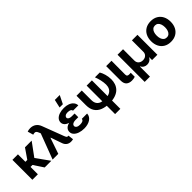

<svg xmlns="http://www.w3.org/2000/svg" viewBox="221 -2135 3718 3718"><g transform="rotate(-45 2079.5 -276.5)"><path d="M211.7 -545.9V0H60.7V-545.9ZM587.3 -545.9 335 -201.2H185.5L173.8 -341.4H263.5L404.5 -545.9ZM398.4 0 253.9 -219.1 370.1 -294.9 580.9 0Z M1113.2 9Q1063.8 8.8 1027.1 -16Q990.4 -40.8 971.6 -89.1L879.4 -352.9L819.4 -502.1L799.1 -552.7Q787 -583.2 774.1 -597.8Q761.1 -612.3 741.8 -613.7Q722.5 -615 690.1 -605.9L656.3 -722.9Q674.7 -729.7 694.5 -733.5Q714.3 -737.3 737.2 -737.3Q805 -737.3 853.9 -703.1Q902.8 -668.9 927.2 -603.9L1093.5 -166Q1105.6 -135.1 1115.3 -121.9Q1125.1 -108.8 1144.6 -108.6Q1153.1 -109 1159.5 -110.5L1172.8 1.2Q1162.8 4.3 1145.6 6.6Q1128.3 9 1113.2 9ZM615.1 0 831.5 -572.9 926.1 -324.6H882.1L771 0Z M1437 -285.9H1546.6V-228.3H1469.8Q1443.3 -228.3 1419.7 -221.2Q1396.2 -214.2 1381.8 -200Q1367.4 -185.8 1367.1 -163.5Q1367.2 -138.1 1393.4 -119.5Q1419.6 -100.9 1468.8 -101Q1519.3 -100.9 1544.3 -115.2Q1569.3 -129.6 1573.1 -157.4H1717.7Q1716 -116.2 1696 -84.9Q1676 -53.6 1642.5 -32.6Q1609 -11.5 1566.4 -0.9Q1523.8 9.8 1476.7 9.8Q1405.3 9.8 1347.7 -9.6Q1290.1 -28.9 1256.6 -64.5Q1223 -100 1222.6 -148.6Q1222.6 -177.6 1235.2 -202.5Q1247.9 -227.3 1273.8 -246Q1299.7 -264.7 1340.3 -275.3Q1380.9 -285.9 1437 -285.9ZM1546.6 -264.6H1437Q1384.5 -264.6 1345.8 -275.6Q1307 -286.5 1281.8 -305.1Q1256.5 -323.6 1244.2 -347Q1231.8 -370.4 1231.5 -395.1Q1231.8 -445.9 1263.4 -480.9Q1294.9 -515.9 1350 -534.3Q1405.1 -552.7 1475.9 -552.7Q1540.4 -552.7 1592.3 -533.5Q1644.2 -514.3 1675.5 -477.8Q1706.8 -441.4 1709.3 -389.8H1563.4Q1560.2 -416.9 1534.3 -429.5Q1508.5 -442.2 1468.3 -442.4Q1423.2 -442.2 1400 -424.7Q1376.9 -407.1 1376.3 -383.4Q1376.9 -359.1 1401.3 -344.3Q1425.8 -329.5 1469.8 -329.3H1546.6ZM1423.9 -617 1461.8 -785.9H1596.6L1513 -617Z M1815.6 -545.9H1959.6V-285.7Q1959.8 -219.7 1986.1 -181Q2012.4 -142.3 2058 -125.8Q2103.6 -109.4 2161.5 -109.4Q2239.8 -109.4 2286.6 -133.1Q2333.4 -156.8 2354.1 -198.6Q2374.8 -240.4 2374.8 -294.3Q2374.4 -323.6 2370.3 -356Q2366.1 -388.3 2358.8 -421.2Q2351.5 -454.1 2341.7 -485.8Q2332 -517.5 2320.3 -545.9H2452.3Q2465.7 -524.6 2477.5 -496.7Q2489.4 -468.8 2498.5 -436.1Q2507.6 -403.4 2513.1 -367.5Q2518.6 -331.5 2518.6 -294.3Q2518.6 -234.5 2500.5 -179.9Q2482.4 -125.3 2441.7 -82.5Q2401 -39.7 2333.3 -15Q2265.7 9.8 2166.6 9.8Q2061.3 9.8 1982.2 -20.9Q1903 -51.7 1859.3 -117.3Q1815.6 -182.9 1815.6 -287.5ZM2093.4 -545.9H2237.1V233.4H2093.4Z M2627.8 -545.9H2774.1L2772.4 -170.5Q2773.1 -138.3 2787.7 -127.2Q2802.3 -116.2 2830.2 -116.2Q2844.3 -116.2 2854.7 -117.2Q2865 -118.2 2873.3 -118.9V-8.2Q2854.7 -1.6 2831.6 2.4Q2808.6 6.4 2783.3 6.2Q2711.9 6.4 2669.9 -30.6Q2627.9 -67.6 2627.8 -152.9Z M2939.2 197.7V-545.9H3090.1V-232Q3090.3 -199.5 3105.8 -174.3Q3121.2 -149.1 3148.5 -135.1Q3175.9 -121.1 3211.6 -121.1Q3247.9 -121.1 3275.3 -135.2Q3302.7 -149.3 3318.2 -174.4Q3333.6 -199.5 3333.3 -232V-545.9H3484.7V0H3339.2V-77.5H3334.9Q3318.8 -42.2 3285.6 -22.6Q3252.4 -2.9 3211.6 -3.1Q3170.7 -2.9 3137.9 -22.6Q3105.2 -42.2 3088.6 -77.5H3083.7V197.7Z M3851.6 10.5Q3768.8 10.5 3708.5 -24.8Q3648.3 -60.1 3615.9 -123.4Q3583.4 -186.7 3583.4 -270.7Q3583.4 -355.3 3615.9 -418.7Q3648.3 -482.1 3708.5 -517.4Q3768.8 -552.7 3851.6 -552.7Q3934.6 -552.7 3994.8 -517.4Q4055 -482.1 4087.5 -418.7Q4120.1 -355.3 4120.1 -270.7Q4120.1 -186.7 4087.5 -123.4Q4055 -60.1 3994.8 -24.8Q3934.6 10.5 3851.6 10.5ZM3852.1 -107.4Q3890 -107.4 3915.3 -128.6Q3940.6 -149.8 3953.5 -187Q3966.4 -224.1 3966.4 -271.3Q3966.4 -319.1 3953.5 -356Q3940.6 -392.8 3915.3 -413.8Q3890 -434.8 3852.1 -434.8Q3814.2 -434.8 3788.5 -413.8Q3762.9 -392.8 3750 -356Q3737.1 -319.1 3737.1 -271.3Q3737.1 -224.1 3750 -187Q3762.9 -149.8 3788.5 -128.6Q3814.2 -107.4 3852.1 -107.4Z"/></g></svg>

Font: GitLab Sans
Style: Regular
Weight: 400
Designer: Rasmus Andersson
Foundry: Modifications by GitLab B.V., manufactured by rsms
Version: Version 4.000;git-c8fb6b7